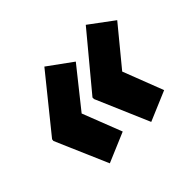

<svg xmlns="http://www.w3.org/2000/svg" viewBox="-113 -671 790 790"><g transform="rotate(-45 282.0 -276.5)"><path d="M367 -40 497 -95 429 -271 564 -435 459 -513 267 -282V-273ZM126 -40 256 -95 189 -267 323 -435 217 -512 28 -278 27 -269Z"/></g></svg>

Font: Noto Sans SemiCondensed ExtraBold
Style: Italic
Weight: 800
Width: 4
Italic angle: -12°
Designer: Monotype Design Team
Foundry: Monotype Imaging Inc.
Version: Version 2.013